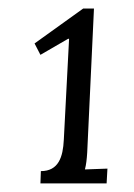

<svg xmlns="http://www.w3.org/2000/svg" viewBox="-20 -736 310 445"><path d="M197.8 -716.3H172.9L60.1 -635.3L73.7 -608.9L137.7 -646H140.1L127.9 -412.1C126 -372.1 115.7 -339.4 74.7 -339.4L73.7 -311H227.1L229 -345.2L176.8 -343.3C179.7 -354 181.2 -367.2 182.1 -382.3Z"/></svg>

Font: Lora Italic
Style: Regular
Weight: 400
Italic angle: -3°
Designer: Olga Karpushina, Alexei Vanyashin
Foundry: Cyreal
Version: Version 1.011;PS 001.011;hotconv 1.0.70;makeotf.lib2.5.58329